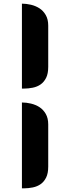

<svg xmlns="http://www.w3.org/2000/svg" viewBox="-20 -781 384 1051"><path d="M100 -761Q124 -761 149.5 -755Q175 -749 196 -735.5Q217 -722 230.5 -698.5Q244 -675 244 -641V-415Q244 -378 232.5 -355Q221 -332 202.5 -319Q184 -306 159.5 -301Q135 -296 110 -296H100ZM100 -220Q124 -220 149.5 -214Q175 -208 196 -194.5Q217 -181 230.5 -157.5Q244 -134 244 -100V131Q244 168 232.5 191Q221 214 202.5 227Q184 240 159.5 245Q135 250 110 250H100Z"/></svg>

Font: Kenia
Style: Regular
Weight: 400
Designer: Julia Petretta
Foundry: Julia Petretta
Version: Version 1.001